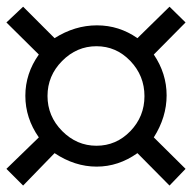

<svg xmlns="http://www.w3.org/2000/svg" viewBox="-41 -622 585 584"><path d="M-21.5 -108.4 77.1 -204.1Q36.1 -262.7 36.1 -330.6Q36.1 -398.4 77.1 -456.1L-21.5 -553.7L29.3 -601.6L125 -505.9Q186.5 -544.9 253.9 -544.9Q321.3 -544.9 377 -505.9L474.6 -601.6L523.4 -553.7L426.8 -456.1Q465.8 -398.4 465.8 -332Q465.8 -265.6 426.8 -204.1L523.4 -108.4L474.6 -57.6L377 -156.2Q319.3 -115.2 252.9 -115.2Q186.5 -115.2 125 -156.2L29.3 -57.6ZM252.4 -178.7Q312.5 -178.7 355.5 -223.1Q398.4 -267.6 398.4 -329.6Q398.4 -391.6 355.5 -436.5Q312.5 -481.4 252.4 -481.4Q192.4 -481.4 147.9 -436.5Q103.5 -391.6 103.5 -330.1Q103.5 -268.6 147.9 -223.6Q192.4 -178.7 252.4 -178.7Z"/></svg>

Font: Menaion Unicode
Style: Regular
Weight: 400
Designer: Aleksandr Andreev
Foundry: Ponomar Technologies, Inc.
Version: 2.0